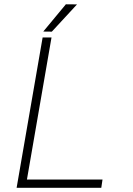

<svg xmlns="http://www.w3.org/2000/svg" viewBox="-20 -888 627 908"><path d="M107.4 -39.1 223.6 -710.9H181.6L58.6 0H459L464.8 -39.1ZM291.5 -867.7 184.6 -738.8 225.1 -738.3 344.2 -867.2Z"/></svg>

Font: Roboto Mono ExtraLight
Style: Italic
Weight: 250
Italic angle: -10°
Monospace: yes
Designer: Google
Version: Version 3.000